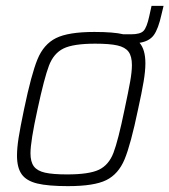

<svg xmlns="http://www.w3.org/2000/svg" viewBox="-20 -627 578 655"><path d="M538 -607 531 -578Q520 -528 504.5 -507Q489 -486 456 -481Q476 -458 476 -411Q476 -385 470 -349Q464 -313 451 -254Q426 -134 405 -83.5Q384 -33 342.5 -12.5Q301 8 212 8Q144 8 107 -1Q70 -10 54 -32.5Q38 -55 38 -96Q38 -122 43.5 -157Q49 -192 62 -254Q87 -374 108 -425Q129 -476 171 -497Q213 -518 302 -518Q368 -518 401 -510H427Q459 -510 470 -522Q481 -534 489 -571L497 -607ZM430 -405Q430 -435 418.5 -450.5Q407 -466 380.5 -472Q354 -478 305 -478Q230 -478 196.5 -461.5Q163 -445 147 -403Q131 -361 108 -254Q84 -145 84 -104Q84 -75 95.5 -59.5Q107 -44 133.5 -38Q160 -32 209 -32Q284 -32 317.5 -48Q351 -64 367 -105.5Q383 -147 405 -254Q418 -315 424 -348.5Q430 -382 430 -405Z"/></svg>

Font: Saira Semi Condensed ExtraLight
Style: Italic
Weight: 200
Width: 4
Italic angle: -12°
Designer: Hector Gatti with collaboration of the Omnibus-Type team
Foundry: Omnibus-Type
Version: Version 1.001; ttfautohint (v1.8)